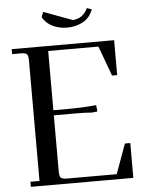

<svg xmlns="http://www.w3.org/2000/svg" viewBox="-59 -924 750 971"><g transform="rotate(-5 316.5 -438.0)"><path d="M22 -676.8V-702.1H542V-524.9H516.1L460 -676.8H205.1V-376H279.8Q352.5 -376 422.9 -382.8L425.8 -355V-350.1L397.9 -347.2Q368.2 -350.1 320.8 -350.1H205.1V-65.9Q205.1 -41 212.2 -33.4Q219.2 -25.9 244.1 -25.9H496.1L550.8 -176.8H578.1V0H58.1V-25.9H104V-637.2Q104 -662.1 96.9 -669.4Q89.8 -676.8 64.9 -676.8ZM187 -850.1 196.8 -876 342.8 -821.8Q395 -824.7 418.9 -876L442.9 -867.2Q427.7 -825.2 391.6 -805.7Q355.5 -786.1 311 -786.1Q272.5 -786.1 238.8 -801.8Q205.1 -817.4 187 -850.1Z"/></g></svg>

Font: Dihjauti S
Style: Bold
Weight: 700
Designer: T. Christopher White
Version: Version 3.0.0